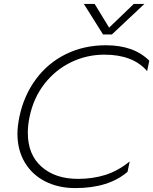

<svg xmlns="http://www.w3.org/2000/svg" viewBox="-20 -945 782 980"><path d="M408 -925H463L537 -804L663 -925H717L551 -769H506ZM69 -263Q69 -299 79 -349Q102 -458 163.5 -541Q225 -624 317 -669Q409 -714 520 -714Q664 -714 742 -635L731 -582Q659 -666 513 -666Q422 -666 342 -627Q262 -588 206.5 -516.5Q151 -445 131 -349Q122 -306 122 -267Q122 -156 192 -94Q262 -32 378 -32Q454 -32 518.5 -52.5Q583 -73 642 -121L631 -68Q534 15 365 15Q278 15 211 -19Q144 -53 106.5 -116Q69 -179 69 -263Z"/></svg>

Font: Prompt ExtraLight
Style: Italic
Weight: 275
Italic angle: -12°
Designer: Katatrad Team
Foundry: CadsonDemak
Version: Version 1.000